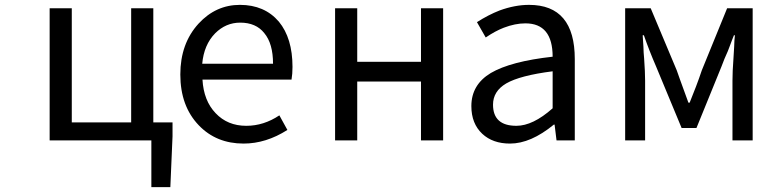

<svg xmlns="http://www.w3.org/2000/svg" viewBox="-20 -577 3113 789"><path d="M610 -74H689V-17L680 192H602V0H184V-543H275V-74H519V-543H610Z M797 -62Q721 -141 721 -271Q721 -398 796 -480Q867 -557 966 -557Q1067 -557 1126 -488Q1182 -420 1182 -302Q1182 -273 1178 -250H812Q817 -163 866 -112Q915 -60 992 -60Q1064 -60 1128 -103L1161 -43Q1073 13 981 13Q869 13 797 -62ZM811 -315H1102Q1102 -398 1066 -441Q1032 -484 967 -484Q908 -484 864 -440Q818 -393 811 -315Z M1357 0V-543H1448V-323H1710V-543H1801V0H1710V-242H1448V0Z M1962 -27Q1917 -69 1917 -141Q1917 -229 1997 -277Q2079 -325 2251 -344Q2251 -481 2139 -481Q2097 -481 2050 -463Q2016 -450 1976 -423L1940 -486Q1987 -516 2033 -534Q2096 -557 2154 -557Q2342 -557 2342 -334V0H2267L2259 -65H2256Q2161 13 2076 13Q2005 13 1962 -27ZM2251 -132V-284Q2117 -267 2060 -234Q2006 -202 2006 -147Q2006 -60 2102 -60Q2170 -60 2251 -132Z M2549 0V-543H2654L2761 -288L2773 -254L2785 -221Q2801 -178 2809 -155H2814L2827 -188L2840 -221Q2853 -255 2864 -288L2968 -543H3073V0H2990V-245Q2990 -283 2994 -336Q2996 -362 2997 -386L2998 -410L3000 -432H2996Q2993 -424 2989 -414.5Q2985 -405 2980 -390.5Q2975 -376 2971 -367L2957 -335L2945 -304L2842 -51H2781L2676 -304Q2647 -371 2626 -432H2621Q2622 -417 2624 -386L2625 -361L2627 -336Q2631 -281 2631 -245V0Z"/></svg>

Font: Source Han Sans Regular
Style: Regular
Weight: 400
Designer: Ryoko NISHIZUKA  (kana & ideographs); Paul D. Hunt (Latin, Greek & Cyrillic); Wenlong ZHANG  (bopomofo); Sandoll Communi
Foundry: Adobe Systems Incorporated
Version: Version 1.00 January 18, 2024, initial release